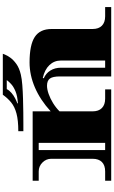

<svg xmlns="http://www.w3.org/2000/svg" viewBox="257 -1067 810 1364"><g transform="rotate(-90 662.0 -385.0)"><path d="M60 0V-43H126Q170 -43 193 -66Q216 -89 216 -132V-426Q216 -462 189.5 -488.5Q163 -515 126 -515H60V-558H553V-430Q634 -504 722.5 -542Q811 -580 900 -580Q1025 -580 1081.5 -543Q1138 -506 1138 -423V-132Q1138 -89 1161.5 -66Q1185 -43 1228 -43H1294V0H801V-364Q801 -415 786 -435.5Q771 -456 735 -456Q709 -456 676.5 -444.5Q644 -433 611.5 -413Q579 -393 553 -367V-132Q553 -89 576.5 -66Q600 -43 643 -43H709V0ZM278 -43H329V-515H278ZM863 -43H914V-357Q914 -405 881.5 -439Q849 -473 790 -486L788 -479Q823 -464 843 -432Q863 -400 863 -357ZM412 -624V-660Q490 -660 538 -673Q586 -686 616 -710.5Q646 -735 671 -770H962Q962 -770 956 -754.5Q950 -739 934.5 -717Q919 -695 890 -674Q861 -653 814 -642Q785 -635 739.5 -631.5Q694 -628 643.5 -626.5Q593 -625 546 -624.5Q499 -624 466 -624ZM610 -663Q662 -666 695.5 -680Q729 -694 748 -712Q767 -730 775 -742H711Q702 -724 684 -708.5Q666 -693 645.5 -682.5Q625 -672 610 -667Z"/></g></svg>

Font: Diplomata
Style: Regular
Weight: 400
Designer: Eduardo Rodriguez Tunni
Foundry: Eduardo Rodriguez Tunni
Version: Version 1.002; ttfautohint (v1.8.4.7-5d5b);gftools[0.9.23]